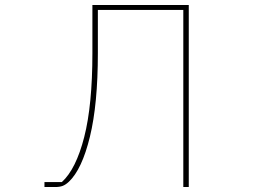

<svg xmlns="http://www.w3.org/2000/svg" viewBox="-20 -753 1040 773"><path d="M159 0V-20H229Q286 -72 319 -201Q352 -330 352 -539V-733H740V0H718V-713H374V-539Q374 -334 342 -202.5Q310 -71 257 -21Q244 -9 232 -4.5Q220 0 202 0Z"/></svg>

Font: IBM Plex Sans JP Thin
Style: Regular
Weight: 100
Designer: Mike Abbink; Paul van der Laan; Pieter van Rosmalen; Wujin Sim; Yejin Wi; Jinhee Kim; Boomi Park; Yona Kim; Kichan Ma
Foundry: Sandoll Inc.
Version: Version 1.001